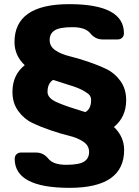

<svg xmlns="http://www.w3.org/2000/svg" viewBox="-20 -730 668 925"><path d="M40 -287.1Q40 -369.1 99.1 -416Q50.3 -461.9 49.8 -526.9Q49.8 -710 313.5 -710Q577.1 -710 577.1 -569.8Q577.1 -556.6 568.6 -548.3Q560.1 -540 546.9 -540H474.1Q439 -540 415 -569.6Q391.1 -599.1 329.1 -599.1Q267.1 -599.1 243.2 -583.5Q219.2 -567.9 219.2 -537.1Q219.2 -506.3 246.6 -487.8Q273.9 -469.2 314.9 -459.2Q356 -449.2 403.6 -433.1Q451.2 -417 492.2 -397.5Q533.2 -377.9 560.5 -339.4Q587.9 -300.8 587.9 -248Q587.9 -166 528.8 -118.2Q577.6 -72.3 578.1 -7.8Q578.1 175.3 314.5 175Q50.8 174.8 50.8 35.2Q50.8 22 59.3 13.4Q67.9 4.9 81.1 4.9H153.8Q189 4.9 212.9 34.4Q236.8 64 298.8 64Q360.8 64 385 48.6Q409.2 33.2 409.2 2.2Q409.2 -28.8 381.6 -47.4Q354 -65.9 313 -75.9Q272 -85.9 224.4 -102.1Q176.8 -118.2 136 -137.7Q95.2 -157.2 67.6 -195.6Q40 -233.9 40 -287.1ZM209 -287.1Q209 -259.3 248 -240.2Q284.7 -223.1 338.4 -206.5L391.1 -189.9Q418.9 -205.1 418.9 -248Q418.9 -268.1 403.6 -279.1Q388.2 -290 377 -295.9Q350.1 -309.6 313 -320.3L235.8 -345.2Q209 -328.1 209 -287.1Z"/></svg>

Font: Days One
Style: Regular
Weight: 400
Designer: Alexander Kalachev, Alexey Maslov, Jovanny Lemonad
Foundry: Alexander Kalachev, Alexey Maslov, Jovanny Lemonad
Version: Version 1.002